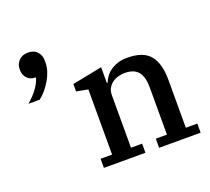

<svg xmlns="http://www.w3.org/2000/svg" viewBox="-126 -908 1172 1069"><g transform="rotate(-20 460.0 -374.0)"><path d="M316 -54H384V-440L316 -453V-497L493 -532V-439H498Q504 -456 516.5 -473Q529 -490 547.5 -503Q566 -516 590.5 -524Q615 -532 646 -532Q741 -532 781 -483.5Q821 -435 821 -338V-54H889V0H643V-54H709V-332Q709 -397 684 -427Q659 -457 605 -457Q585 -457 565.5 -451.5Q546 -446 530.5 -434.5Q515 -423 505.5 -406Q496 -389 496 -365V-54H562V0H316ZM43 -479Q115 -540 133 -603H131Q100 -603 81.5 -622.5Q63 -642 63 -671V-677Q63 -706 83 -727Q103 -748 138 -748Q173 -748 192 -726.5Q211 -705 211 -675V-662Q211 -638 203 -612.5Q195 -587 181 -563Q167 -539 149 -517Q131 -495 110 -479H43Z"/></g></svg>

Font: IBM Plex Serif Medm
Style: Regular
Weight: 500
Designer: Mike Abbink, Paul van der Laan, Pieter van Rosmalen
Foundry: Bold Monday
Version: Version 3.001